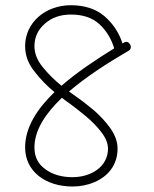

<svg xmlns="http://www.w3.org/2000/svg" viewBox="-20 -695 582 724"><path d="M74.7 -139.2C74.7 -48.3 151.9 8.3 253.4 8.3C282.7 8.3 310.5 2.9 336.4 -8.3C388.2 -30.3 423.3 -73.7 423.3 -134.3C423.3 -159.7 414.6 -184.6 397.5 -209.5C380.4 -233.9 359.4 -256.8 335 -278.3C310.1 -299.3 286.6 -317.4 264.6 -332.5C256.8 -337.9 248.5 -343.8 240.2 -350.1C306.2 -406.2 387.7 -459 466.3 -504.4C474.1 -509.8 475.6 -520 470.2 -527.8C463.9 -538.1 455.6 -540 445.3 -533.2C444.3 -532.7 443.4 -531.7 441.9 -531.2C428.7 -572.3 405.8 -606.4 373.5 -634.3C340.8 -661.6 298.8 -675.3 247.6 -675.3C150.4 -675.3 74.7 -609.4 74.7 -521C74.7 -487.3 85.9 -455.6 108.9 -426.8C131.3 -397.5 156.7 -371.1 185.5 -347.7C119.1 -283.7 74.7 -213.9 74.7 -139.2ZM109.9 -521C109.9 -554.7 123 -583 149.4 -606C175.3 -628.9 208 -640.1 247.6 -640.1C292 -640.1 327.1 -628.4 353.5 -605C379.9 -581.1 398.4 -551.3 409.7 -515.6C410.2 -514.2 410.2 -513.2 410.6 -512.7C340.3 -469.2 270 -422.4 211.9 -371.6C186 -392.6 162.6 -415.5 141.6 -441.4C120.6 -466.8 109.9 -493.2 109.9 -521ZM109.9 -139.2C109.9 -204.1 151.4 -267.1 213.4 -326.2C223.1 -318.8 231.9 -312 241.2 -305.7C260.3 -292 281.2 -275.4 304.2 -256.3C327.1 -237.3 346.7 -216.8 362.8 -195.8C378.9 -174.8 387.2 -154.3 387.2 -134.3C387.2 -66.4 323.7 -26.9 253.4 -26.9C212.9 -26.9 178.7 -36.6 151.4 -56.6C123.5 -76.2 109.9 -103.5 109.9 -139.2Z"/></svg>

Font: Mikhak ExtraLight
Style: Regular
Weight: 200
Designer: Amin Abedi
Version: Version 3.2